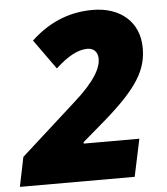

<svg xmlns="http://www.w3.org/2000/svg" viewBox="-80 -771 713 818"><g transform="rotate(-5 276.5 -362.0)"><path d="M-28 0H463L497 -160H259V-166L358 -251C504 -378 545 -452 545 -544C545 -656 464 -724 346 -724C238 -724 152 -682 82 -616L173 -489C224 -536 268 -561 310 -561C335 -561 354 -545 354 -514C354 -478 329 -423 234 -339L-2 -126Z"/></g></svg>

Font: Noto Sans UI Black
Style: Italic
Weight: 900
Italic angle: -372°
Designer: Monotype Design Team
Foundry: Monotype Imaging Inc.
Version: Version 1.901